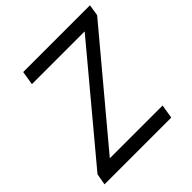

<svg xmlns="http://www.w3.org/2000/svg" viewBox="-192 -874 1020 1020"><g transform="rotate(-45 318.0 -363.5)"><path d="M18.5 0 29.8 -63.9 518.5 -649.1H122.2L134.9 -727.3H636.4L626.4 -663.4L136.4 -78.1H532.7L519.9 0Z"/></g></svg>

Font: Inter UI
Style: Italic
Weight: 400
Italic angle: -9.39999°
Designer: Rasmus Andersson
Foundry: rsms
Version: 3.2;8d6f07862